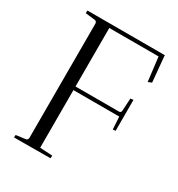

<svg xmlns="http://www.w3.org/2000/svg" viewBox="-168 -808 849 918"><g transform="rotate(30 256.0 -349.5)"><path d="M46 -685 47 -700H475L474 -697L487 -556L467 -548L451 -680H179V-357H418Q423 -356 427 -359.5Q431 -363 431 -369L435 -438L451 -440V-269Q450 -269 436 -268L432 -337H179V-19L248 -15Q248 -14 247 0L46 1L47 -13L99 -20Q109 -21 111 -33V-666Q109 -678 99 -679Z"/></g></svg>

Font: Antic Didone
Style: Regular
Weight: 400
Designer: Santiago Orozco
Foundry: Santiago Orozco
Version: Version 2.001